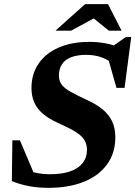

<svg xmlns="http://www.w3.org/2000/svg" viewBox="-20 -891 652 924"><path d="M531.5 -576.5Q505.5 -601.5 471 -614.2Q436.5 -627 395 -627Q351 -627 321.5 -615.2Q292 -603.5 277.8 -581Q263.5 -558.5 263.5 -527Q263.5 -501 277.5 -483Q291.5 -465 320.8 -448.8Q350 -432.5 396 -411Q442 -390.5 472.8 -365.5Q503.5 -340.5 519.2 -307.8Q535 -275 535 -230Q535 -155 495.5 -100.2Q456 -45.5 383.8 -16.2Q311.5 13 212.5 13Q161 13 117.8 4.5Q74.5 -4 37 -19.5L39.5 -215.5H76L158.5 -20.5L84 -82Q117.5 -67.5 150.5 -60Q183.5 -52.5 219.5 -52.5Q279 -52.5 318.5 -66.5Q358 -80.5 378.2 -106.8Q398.5 -133 398.5 -169Q398.5 -193.5 389 -211.8Q379.5 -230 361.2 -244.2Q343 -258.5 317 -271.8Q291 -285 258 -300Q214 -320 186.2 -343.8Q158.5 -367.5 145 -397.8Q131.5 -428 131.5 -467.5Q131.5 -535 165.8 -585Q200 -635 262.8 -662.2Q325.5 -689.5 410.5 -689.5Q449 -689.5 484 -683.2Q519 -677 551 -664L518 -665.5L585.5 -713H611.5L579.5 -468H540.5L491.5 -641ZM247 -743.5 389.5 -871H500L565 -743.5H503.5L421 -810.5H446L322.5 -743.5Z"/></svg>

Font: Newsreader 16pt 16pt
Style: Bold Italic
Weight: 700
Italic angle: -17°
Version: Version 1.003